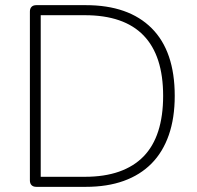

<svg xmlns="http://www.w3.org/2000/svg" viewBox="-20 -725 765 745"><path d="M121 0Q109 0 102.5 -6.5Q96 -13 96 -25V-680Q96 -692 102.5 -698.5Q109 -705 121 -705H313Q479 -705 568.5 -615.5Q658 -526 658 -353Q658 -267 635 -201Q612 -135 568 -90.5Q524 -46 460 -23Q396 0 313 0ZM138 -39H309Q385 -39 442 -59Q499 -79 537 -118Q575 -157 594 -216Q613 -275 613 -353Q613 -509 537 -587.5Q461 -666 309 -666H138Z"/></svg>

Font: Nunito ExtraLight
Style: Regular
Weight: 200
Designer: Vernon Adams
Foundry: Vernon Adams
Version: Version 3.602;April 4, 2023;FontCreator 14.0.0.2856 64-bit